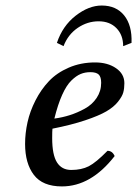

<svg xmlns="http://www.w3.org/2000/svg" viewBox="-20 -665 496 695"><path d="M346.2 -365.2Q346.2 -386.7 337.2 -395.3Q328.1 -403.8 307.1 -403.8Q288.1 -403.8 272 -397.2Q255.9 -390.6 238.3 -373.5Q220.7 -356.4 205.1 -321.8Q189.5 -287.1 176.8 -235.8Q206.1 -239.7 232.9 -248.3Q259.8 -256.8 286.6 -271.5Q313.5 -286.1 329.8 -310.5Q346.2 -335 346.2 -365.2ZM169.9 -199.2Q168.9 -191.4 168.9 -165Q168.9 -104.5 186.3 -77.1Q203.6 -49.8 237.8 -49.8Q274.9 -49.8 301.3 -63.2Q327.6 -76.7 369.1 -119.1Q386.7 -119.1 395 -100.1Q309.6 9.8 204.1 9.8Q134.3 9.8 102.5 -32Q70.8 -73.7 70.8 -144Q70.8 -182.6 79.6 -222.4Q88.4 -262.2 108.4 -301.5Q128.4 -340.8 157 -371.1Q185.5 -401.4 229 -420.2Q272.5 -439 324.2 -439Q369.6 -439 399.9 -418.2Q430.2 -397.5 430.2 -363.8Q430.2 -345.2 426.3 -330.6Q422.4 -315.9 407 -296.6Q391.6 -277.3 364.7 -261.7Q337.9 -246.1 288.3 -229.5Q238.8 -212.9 169.9 -199.2ZM456.1 -509.8 425.8 -498Q425.8 -538.1 401.6 -563Q377.4 -587.9 336.9 -587.9Q296.4 -587.9 261.2 -564Q226.1 -540 210 -498L186 -509.8Q206.5 -571.3 253.9 -608.2Q301.3 -645 348.1 -645Q400.9 -645 429.7 -608.9Q458.5 -572.8 456.1 -509.8Z"/></svg>

Font: Common Serif Medium
Style: Italic
Weight: 500
Italic angle: -12°
Designer: Philipp H. Poll, Khaled Hosny
Foundry: Stefan Peev, Context Ltd.
Version: Version 1.026